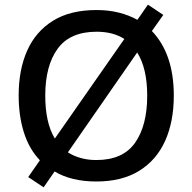

<svg xmlns="http://www.w3.org/2000/svg" viewBox="-20 -768 825 823"><path d="M725 -358Q725 -247 688 -164.5Q651 -82 577 -36Q503 10 393 10Q286 10 214 -33L167 35L101 -9L151 -81Q105 -129 82.5 -200Q60 -271 60 -359Q60 -469 96.5 -551Q133 -633 207 -679Q281 -725 394 -725Q445 -725 489 -714Q533 -703 569 -683L614 -748L680 -704L631 -635Q725 -537 725 -358ZM174 -358Q174 -301 184 -255Q194 -209 215 -174L513 -601Q465 -632 394 -632Q280 -632 227 -559Q174 -486 174 -358ZM611 -358Q611 -475 568 -543L271 -115Q294 -100 325 -91Q356 -82 393 -82Q507 -82 559 -156Q611 -230 611 -358Z"/></svg>

Font: Noto Sans Ol Chiki Medium
Style: Regular
Weight: 500
Designer: Monotype Design Team, Lewis McGuffie
Foundry: Monotype Imaging Inc.
Version: Version 2.003; ttfautohint (v1.8.4.7-5d5b)